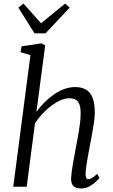

<svg xmlns="http://www.w3.org/2000/svg" viewBox="-20 -1064 646 1094"><path d="M440 10Q422 10 409.5 4Q397 -2 390.8 -14.8Q384.5 -27.5 385 -48.5Q386 -65.5 388.8 -87Q391.5 -108.5 395.8 -132Q400 -155.5 404.2 -178.8Q408.5 -202 412 -222.5Q416 -244 420.8 -268.5Q425.5 -293 429.8 -319Q434 -345 436.8 -370.2Q439.5 -395.5 439.5 -418Q439.5 -451.5 432.2 -470Q425 -488.5 410.8 -496.2Q396.5 -504 374.5 -504Q351.5 -504 325.5 -492.8Q299.5 -481.5 273 -461.8Q246.5 -442 222.5 -416.2Q198.5 -390.5 179.5 -362L132 0H55.5L153.5 -750L97 -766.5L103 -800L217 -817L237.5 -805L187.5 -426.5Q207.5 -454.5 232.8 -480Q258 -505.5 286.5 -525.2Q315 -545 345.8 -556.5Q376.5 -568 408 -568Q443 -568 468 -554.5Q493 -541 506.5 -509.2Q520 -477.5 520 -423Q520 -399.5 515.8 -368.8Q511.5 -338 505.5 -306Q499.5 -274 494.5 -247Q491 -228.5 487 -206.8Q483 -185 479 -162.5Q475 -140 472 -118.5Q469 -97 467.5 -78.5Q467 -61.5 470.8 -52.2Q474.5 -43 482 -43Q493.5 -43 505 -50.5Q516.5 -58 534.5 -73.5L546.5 -50.5Q543 -44.5 528.2 -30Q513.5 -15.5 490.8 -2.8Q468 10 440 10ZM177 -874 84.5 -1020.5 114 -1043.5Q139 -1015.5 164 -987.5Q189 -959.5 214 -931.5Q248 -959.5 282.5 -987.5Q317 -1015.5 351 -1043.5L377 -1020.5L239.5 -874Z"/></svg>

Font: Merriweather Light 18pt Light
Style: Italic
Weight: 300
Italic angle: -7.8°
Version: Version 2.101